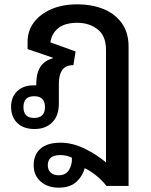

<svg xmlns="http://www.w3.org/2000/svg" viewBox="-20 -586 694 884"><path d="M250 278Q200 278 167.5 250Q135 222 135 175Q135 126 166.5 98.5Q198 71 259 71Q313 71 369 98Q425 125 468 162V-357Q468 -421 429.5 -451Q391 -481 336 -481Q279 -481 248.5 -456.5Q218 -432 212 -391L328 -349L318 -286Q281 -286 266 -263Q251 -240 251 -201V-110Q251 -53 220.5 -22.5Q190 8 139 8Q88 8 59.5 -20Q31 -48 31 -94Q31 -139 59 -166Q87 -193 134 -193Q141 -193 147 -193V-201Q147 -248 165.5 -277.5Q184 -307 224 -318V-320L107 -360V-394Q107 -443 135 -481.5Q163 -520 214.5 -543Q266 -566 337 -566Q402 -566 455 -545Q508 -524 540 -480.5Q572 -437 572 -371V270H470Q452 246 425 224Q398 202 370 188Q362 222 333 250Q304 278 250 278ZM137 -43Q187 -43 187 -93Q187 -143 137 -143Q88 -143 88 -93Q88 -43 137 -43ZM250 221Q283 221 298 196Q313 171 311 140Q286 128 258 128Q227 128 213.5 140.5Q200 153 200 175Q200 196 213.5 208.5Q227 221 250 221Z"/></svg>

Font: Noto Sans Thai Looped Medium
Style: Regular
Weight: 500
Designer: Sasikarn Vongin, Ben Mitchell
Foundry: The Fontpad Ltd
Version: Version 1.001; ttfautohint (v1.8.4.7-5d5b)